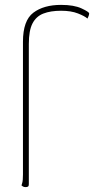

<svg xmlns="http://www.w3.org/2000/svg" viewBox="-20 -758 385 786"><path d="M84 8Q77 8 72.5 4.5Q68 1 68 1Q68 1 71 -9Q74 -19 74 -44V-587Q74 -674 116.5 -706Q159 -738 230 -738Q283 -738 314 -723.5Q345 -709 345 -703Q345 -697 341.5 -689.5Q338 -682 338 -682Q327 -692 299 -703Q271 -714 230 -714Q187 -714 157.5 -702.5Q128 -691 113 -662Q98 -633 98 -578V-4Q98 3 95 5.5Q92 8 84 8Z"/></svg>

Font: Yanone Kaffeesatz ExtraLight
Style: Regular
Weight: 200
Designer: Yanone (Cyrillic: Daniel Pouzeot, Huerta Tipografica, and Cyreal)
Foundry: Yanone
Version: Version 2.003